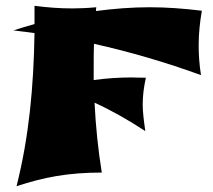

<svg xmlns="http://www.w3.org/2000/svg" viewBox="-20 -595 735 662"><path d="M331 0C318 -80 310 -160 306 -241C365 -214 423 -181 481 -143C476 -178 472 -210 472 -234C472 -265 476 -296 483 -327C448 -327 442 -328 436 -328C391 -328 347 -325 303 -319V-360C303 -388 303 -416 304 -444C429 -416 552 -380 673 -336C667 -374 665 -407 665 -439C665 -478 669 -518 676 -558C610 -566 553 -570 496 -570C434 -570 372 -565 311 -557C311 -561 311 -565 312 -570C280 -567 253 -566 229 -566C188 -566 143 -569 99 -575V-512C74 -505 50 -498 26 -490H28L99 -481C96 -295 80 -123 37 47C132 16 214 0 331 0Z"/></svg>

Font: Shojumaru
Style: Regular
Weight: 400
Designer: Astigmatic (AOETI)
Foundry: Astigmatic (AOETI)
Version: Version 1.000